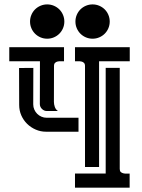

<svg xmlns="http://www.w3.org/2000/svg" viewBox="-20 -860 652 880"><path d="M574.7 -579.1H434.1V-94.7H369.6V-557.6Q369.6 -567.4 364.7 -572Q359.9 -576.7 352.8 -578.1Q345.7 -579.6 337.9 -579.3Q330.1 -579.1 323.7 -579.1V-643.6H574.7ZM528.8 -85.9Q528.8 -76.2 533.4 -71.8Q538.1 -67.4 545.2 -65.7Q552.2 -64 560.1 -64.2Q567.9 -64.5 574.2 -64.5V0H323.7V-64.5H464.4V-548.8H528.8ZM273.4 -579.1Q267.1 -579.1 259 -579.3Q251 -579.6 244.1 -578.1Q237.3 -576.7 232.4 -572Q227.5 -567.4 227.5 -557.6L227.1 -393.1Q227.1 -381.8 231.2 -369.9Q235.4 -357.9 245.6 -351.1H195.3Q182.1 -351.1 172.4 -360.6Q162.6 -370.1 162.6 -383.3L163.1 -579.1H22.5V-643.6H273.4ZM132.3 -381.8Q132.3 -369.1 137.2 -357.9Q142.1 -346.7 150.4 -338.4Q158.7 -330.1 169.9 -325.2Q181.2 -320.3 193.8 -320.3H339.8V-256.3H190.9Q166 -256.3 143.6 -266.1Q121.1 -275.9 104.2 -292.5Q87.4 -309.1 77.6 -331.3Q67.9 -353.5 67.9 -378.9L67.4 -548.3L132.8 -548.8ZM196.3 -839.8Q212.4 -839.8 226.8 -833.7Q241.2 -827.6 252 -816.9Q262.7 -806.2 268.8 -791.7Q274.9 -777.3 274.9 -761.2Q274.9 -745.1 268.8 -730.7Q262.7 -716.3 252 -705.6Q241.2 -694.8 226.8 -688.7Q212.4 -682.6 196.3 -682.6Q180.2 -682.6 165.8 -688.7Q151.4 -694.8 140.6 -705.6Q129.9 -716.3 123.8 -730.7Q117.7 -745.1 117.7 -761.2Q117.7 -777.3 123.8 -791.7Q129.9 -806.2 140.6 -816.9Q151.4 -827.6 165.8 -833.7Q180.2 -839.8 196.3 -839.8ZM404.3 -839.8Q420.4 -839.8 434.8 -833.7Q449.2 -827.6 460 -816.9Q470.7 -806.2 476.8 -791.7Q482.9 -777.3 482.9 -761.2Q482.9 -745.1 476.8 -730.7Q470.7 -716.3 460 -705.6Q449.2 -694.8 434.8 -688.7Q420.4 -682.6 404.3 -682.6Q388.2 -682.6 373.8 -688.7Q359.4 -694.8 348.6 -705.6Q337.9 -716.3 331.8 -730.7Q325.7 -745.1 325.7 -761.2Q325.7 -777.3 331.8 -791.7Q337.9 -806.2 348.6 -816.9Q359.4 -827.6 373.8 -833.7Q388.2 -839.8 404.3 -839.8Z"/></svg>

Font: Isar CAT
Style: Regular
Weight: 400
Designer: Digitized by Peter Wiegel
Foundry: CAT-Fonts, Peter Wiegel
Version: Version 1.000; ttfautohint (v1.3)